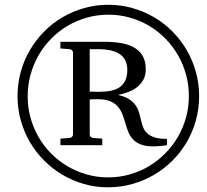

<svg xmlns="http://www.w3.org/2000/svg" viewBox="-20 -757 877 813"><path d="M519 -460.9Q519 -481.4 512.2 -497.8Q505.4 -514.2 490.2 -525.6Q475.1 -537.1 451.4 -543Q427.7 -548.8 394 -548.8H359.9V-369.1Q360.4 -369.1 364.7 -368.9Q369.1 -368.7 375 -368.7Q380.9 -368.7 387 -368.4Q393.1 -368.2 397 -368.2Q426.8 -368.2 449.5 -372.8Q472.2 -377.4 487.5 -388.4Q502.9 -399.4 511 -417Q519 -434.6 519 -460.9ZM687 -142.1Q684.6 -141.6 678.2 -140.9Q671.9 -140.1 663.6 -139.4Q655.3 -138.7 646 -137.9Q636.7 -137.2 628.9 -137.2Q595.7 -137.2 575 -145.8Q554.2 -154.3 541.7 -168.5Q529.3 -182.6 522.5 -200.4Q515.6 -218.3 510.3 -237.1Q504.9 -255.9 498 -273.7Q491.2 -291.5 479 -305.7Q466.8 -319.8 446.3 -328.4Q425.8 -336.9 393.1 -336.9Q381.8 -336.9 371.6 -336.4Q361.3 -335.9 359.9 -335.9V-187Q359.9 -182.6 363.3 -178.2Q366.7 -173.8 375 -172.9L413.1 -169.9V-142.1H235.8V-169.9L273.9 -172.9Q281.7 -173.8 285.4 -178.2Q289.1 -182.6 289.1 -187V-535.2Q289.1 -539.6 285.4 -543.7Q281.7 -547.9 273.9 -548.8L235.8 -551.8V-580.1H421.9Q462.9 -580.1 495.4 -574Q527.8 -567.9 550.5 -554.2Q573.2 -540.5 585.2 -518.3Q597.2 -496.1 597.2 -463.9Q597.2 -438.5 587.4 -420.2Q577.6 -401.9 561.5 -388.9Q545.4 -376 524.2 -367.9Q502.9 -359.9 480 -355Q509.8 -348.1 527.1 -336.7Q544.4 -325.2 554.2 -311Q564 -296.9 568.6 -280.8Q573.2 -264.6 576.9 -248.8Q580.6 -232.9 585.9 -218.5Q591.3 -204.1 602.8 -193.1Q614.3 -182.1 634 -175.5Q653.8 -168.9 687 -168.9ZM779.8 -350.1Q779.8 -397.9 767.6 -441.9Q755.4 -485.8 733.2 -524.2Q710.9 -562.5 679.9 -594Q648.9 -625.5 611.1 -647.9Q573.2 -670.4 529.5 -682.6Q485.8 -694.8 439 -694.8Q392.1 -694.8 348.6 -682.6Q305.2 -670.4 267.3 -648.2Q229.5 -626 198 -594.5Q166.5 -563 144.3 -524.7Q122.1 -486.3 109.6 -441.7Q97.2 -397 97.2 -348.1Q97.2 -301.3 109.4 -257.8Q121.6 -214.4 143.6 -176.3Q165.5 -138.2 196.5 -106.9Q227.5 -75.7 265.6 -53.2Q303.7 -30.8 347.2 -18.3Q390.6 -5.9 438 -5.9Q485.4 -5.9 529.1 -18.3Q572.8 -30.8 610.6 -53.2Q648.4 -75.7 679.7 -107.4Q710.9 -139.2 733.2 -177.2Q755.4 -215.3 767.6 -259.3Q779.8 -303.2 779.8 -350.1ZM823.2 -350.1Q823.2 -296.9 809.6 -247.6Q795.9 -198.2 770.8 -155.3Q745.6 -112.3 710.4 -77.1Q675.3 -42 632.3 -16.8Q589.4 8.3 539.8 22.2Q490.2 36.1 437 36.1Q384.3 36.1 335.7 22.2Q287.1 8.3 244.6 -16.8Q202.1 -42 167 -77.1Q131.8 -112.3 106.7 -155.3Q81.5 -198.2 67.9 -247.6Q54.2 -296.9 54.2 -350.1Q54.2 -403.3 67.9 -452.6Q81.5 -502 106.7 -544.9Q131.8 -587.9 166.7 -623.3Q201.7 -658.7 244.4 -683.8Q287.1 -709 336.4 -722.9Q385.7 -736.8 439 -736.8Q491.2 -736.8 540.3 -722.9Q589.4 -709 632.1 -684.1Q674.8 -659.2 710 -623.8Q745.1 -588.4 770.3 -545.4Q795.4 -502.4 809.3 -452.9Q823.2 -403.3 823.2 -350.1Z"/></svg>

Font: Charis SIL Phon
Style: Italic
Weight: 400
Italic angle: -11°
Foundry: SIL International
Version: Version 5.000